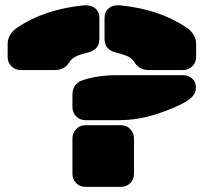

<svg xmlns="http://www.w3.org/2000/svg" viewBox="-20 -728 794 748"><path d="M304.2 -707Q333.5 -710 350.3 -696Q367.2 -682.1 367.2 -658.2V-577.1Q367.2 -554.2 355.2 -541Q343.3 -527.8 317.9 -522Q285.6 -514.2 271.5 -505.9Q257.3 -497.6 250 -484.9Q231.4 -455.1 193.8 -455.1H61Q39.6 -455.1 24.7 -469.7Q9.8 -484.4 9.8 -505.9V-556.2Q9.8 -595.2 47.9 -621.1Q153.3 -691.4 304.2 -707ZM450.2 -707Q600.1 -691.9 706.1 -621.1Q744.1 -595.2 744.1 -556.2V-505.9Q744.1 -484.4 729.2 -469.7Q714.4 -455.1 692.9 -455.1H560.1Q522.5 -455.1 503.9 -484.9Q496.6 -497.6 482.4 -505.9Q468.3 -514.2 436 -522Q411.1 -527.8 399.2 -541Q387.2 -554.2 387.2 -577.1V-658.2Q387.2 -682.1 404.1 -696Q420.9 -710 450.2 -707ZM262.2 -311V-358.9Q262.2 -401.4 300.8 -415Q357.4 -435.1 438 -435.1H692.9Q714.8 -435.1 729 -421.9Q743.2 -408.7 743.2 -388.2Q743.2 -372.1 735.6 -359.9Q728 -347.7 709 -335Q670.9 -311 595.7 -285.4Q520.5 -259.8 441.9 -259.8H313Q291.5 -259.8 276.9 -274.7Q262.2 -289.6 262.2 -311ZM451.2 0H313Q291.5 0 276.9 -14.6Q262.2 -29.3 262.2 -50.8V-189Q262.2 -210.4 276.9 -225.3Q291.5 -240.2 313 -240.2H451.2Q472.7 -240.2 487.3 -225.3Q502 -210.4 502 -189V-50.8Q502 -29.3 487.3 -14.6Q472.7 0 451.2 0Z"/></svg>

Font: Nastup Soft
Style: Regular
Weight: 400
Designer: Maksym Kobuzan
Foundry: Zakznak
Version: Version 1.020;hotconv 1.0.109;makeotfexe 2.5.65596